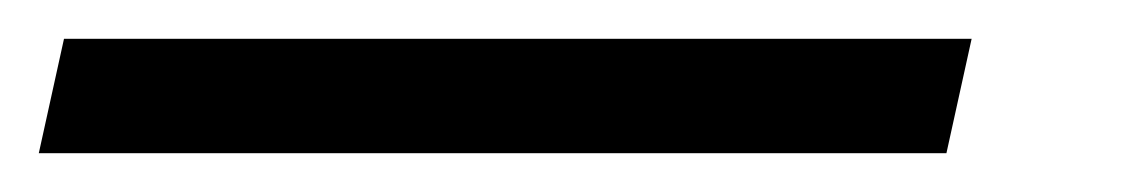

<svg xmlns="http://www.w3.org/2000/svg" viewBox="-111 63 590 99"><path d="M-91 142 -78 83H390L377 142Z"/></svg>

Font: NotoSerifTamilSlanted
Style: Italic
Weight: 400
Italic angle: -12°
Designer: Indian Type Foundry, Tom Grace, and the Monotype Design Team
Foundry: Monotype Imaging Inc.
Version: Version 2.001